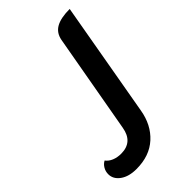

<svg xmlns="http://www.w3.org/2000/svg" viewBox="-259 -580 859 859"><g transform="rotate(-45 170.5 -150.0)"><path d="M-38 136Q-38 118 -29 103Q-20 88 -6 81Q5 96 24.5 104Q44 112 68 112Q142 112 155 35L239 -437Q246 -475 276.5 -492Q307 -509 363 -509L267 37Q254 115 202.5 162Q151 209 68 209Q20 209 -9 188Q-38 167 -38 136Z"/></g></svg>

Font: K2D SemiBold
Style: Italic
Weight: 600
Italic angle: -10°
Designer: Katatrad Aksorn Co.,Ltd.
Foundry: Cadson Demak Co.,Ltd.
Version: Version 1.000; ttfautohint (v1.6)